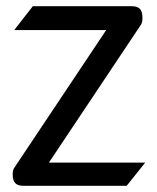

<svg xmlns="http://www.w3.org/2000/svg" viewBox="-20 -600 508 620"><path d="M21 -37C21 -12 30 0 56 0H389L449 -75H138L435 -520C439 -526 440 -534 440 -542C440 -567 432 -580 405 -580H86L26 -503H323L28 -61C23 -55 21 -47 21 -37Z"/></svg>

Font: Charger Pro
Style: BdNar
Weight: 700
Designer: Jasper
Foundry: Cannot Into Space Fonts
Version: Version 1.09